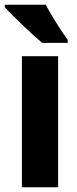

<svg xmlns="http://www.w3.org/2000/svg" viewBox="-33 -786 324 806"><path d="M159 -766H-13V-756C18 -721 105 -638 144 -606H251V-619C227 -651 181 -724 159 -766ZM211 0V-550H59V0Z"/></svg>

Font: Noto Sans Myanmar UI Condensed ExtraBold
Style: Regular
Weight: 800
Width: 3
Designer: Monotype Design Team
Foundry: Monotype Imaging Inc.
Version: Version 2.103